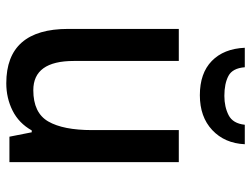

<svg xmlns="http://www.w3.org/2000/svg" viewBox="-114 -675 799 611"><g transform="rotate(90 285.5 -369.5)"><path d="M496 -539V0H415L401 -71H395Q372 -30 332 -10Q292 10 245 10Q72 10 72 -187V-539H174V-205Q174 -76 267 -76Q339 -76 366.5 -123.5Q394 -171 394 -263V-539ZM439 -749Q436 -685 394 -645.5Q352 -606 283 -606Q213 -606 174 -644Q135 -682 132 -749H194Q197 -710 221.5 -697Q246 -684 285 -684Q320 -684 346.5 -697.5Q373 -711 377 -749Z"/></g></svg>

Font: Noto Sans Malayalam SemiCondensed Medium
Style: Regular
Weight: 500
Width: 4
Designer: Jelle Bosma - Monotype Design Team
Foundry: Monotype Imaging Inc.
Version: Version 2.104; ttfautohint (v1.8.4.7-5d5b)